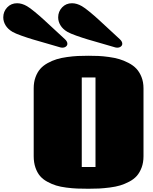

<svg xmlns="http://www.w3.org/2000/svg" viewBox="-168 -1141 941 1180"><path d="M0 0ZM566.9 -901.4Q583.5 -886.7 583.5 -872.1Q583.5 -861.8 574.7 -855Q565.9 -848.1 552.7 -848.1Q543.9 -848.1 537.1 -850.6Q512.2 -858.4 458.5 -873.5Q404.8 -888.7 371.3 -898.7Q337.9 -908.7 300.8 -921.9Q263.7 -935.1 246.1 -945.3Q217.8 -961.9 203.6 -985.4Q189.5 -1008.8 189.5 -1034.2Q189.5 -1069.8 213.6 -1095.5Q237.8 -1121.1 274.4 -1121.1Q304.2 -1121.1 335.4 -1103Q352.5 -1093.3 383.1 -1068.1Q413.6 -1043 437.7 -1020.8Q461.9 -998.5 505.9 -957.8Q549.8 -917 566.9 -901.4ZM229.5 -901.4Q246.1 -886.7 246.1 -872.1Q246.1 -861.8 237.3 -855Q228.5 -848.1 215.3 -848.1Q206.5 -848.1 199.7 -850.6Q174.8 -858.4 121.1 -873.5Q67.4 -888.7 33.9 -898.7Q0.5 -908.7 -36.6 -921.9Q-73.7 -935.1 -91.3 -945.3Q-119.6 -961.9 -133.8 -985.4Q-147.9 -1008.8 -147.9 -1034.2Q-147.9 -1069.8 -123.8 -1095.5Q-99.6 -1121.1 -63 -1121.1Q-33.2 -1121.1 -2 -1103Q15.1 -1093.3 45.7 -1068.1Q76.2 -1043 100.3 -1020.8Q124.5 -998.5 168.5 -957.8Q212.4 -917 229.5 -901.4ZM375 19Q335.9 19 306.6 17.8Q277.3 16.6 240.5 12Q203.6 7.3 176.8 -1Q149.9 -9.3 122.6 -24.2Q95.2 -39.1 77.9 -59.6Q60.5 -80.1 49.8 -111.1Q39.1 -142.1 39.1 -180.7V-598.6Q39.1 -636.2 50.3 -666.7Q61.5 -697.3 79.6 -717.8Q97.7 -738.3 125.2 -753.4Q152.8 -768.6 180.7 -777.1Q208.5 -785.6 244.4 -790.5Q280.3 -795.4 309.8 -796.9Q339.4 -798.3 375 -798.3Q408.2 -798.3 436 -797.1Q463.9 -795.9 500 -791Q536.1 -786.1 564.5 -777.8Q592.8 -769.5 621.8 -754.4Q650.9 -739.3 670.2 -718.8Q689.5 -698.2 701.7 -667.5Q713.9 -636.7 713.9 -598.6V-180.7Q713.9 -142.1 702.4 -111.3Q690.9 -80.6 672.9 -60.1Q654.8 -39.6 626.5 -24.7Q598.1 -9.8 570.8 -1.5Q543.5 6.8 506.3 11.5Q469.2 16.1 440.7 17.6Q412.1 19 375 19ZM334.5 -114.7H418.9V-665H334.5Z"/></svg>

Font: Coda ExtraBold
Style: Regular
Weight: 800
Version: Version 2.001; ttfautohint (v0.8) -r 50 -G 200 -x